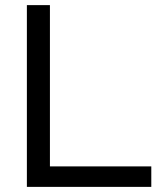

<svg xmlns="http://www.w3.org/2000/svg" viewBox="-20 -730 624 750"><path d="M85 0V-710H175V-80H571V0Z"/></svg>

Font: Rising Sun
Style: Regular
Weight: 400
Designer: Matt McInerney, Pablo Impallari, Rodrigo Fuenzalida (Raleway font), Stephen Hutchings (Greek), Cristiano Sobral (main ch
Foundry: The Rising Sun Project Authors
Version: Version 4.327; ttfautohint (v1.8.4.7-5d5b-dirty)